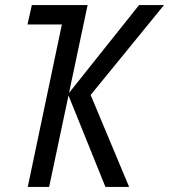

<svg xmlns="http://www.w3.org/2000/svg" viewBox="-20 -734 664 754"><path d="M89 0H173L249 -359L394 0H487L336 -361L624 -714H526L251 -369L324 -714H105L88 -638H223Z"/></svg>

Font: Noto Sans Display SemiCondensed
Style: Italic
Weight: 400
Width: 4
Italic angle: -12°
Designer: Monotype Design Team
Foundry: Monotype Imaging Inc.
Version: Version 1.900